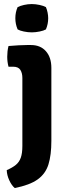

<svg xmlns="http://www.w3.org/2000/svg" viewBox="-20 -730 340 970"><path d="M239.5 -18Q239.5 53 224.8 100.5Q210 148 170.2 176.5Q130.5 205 54.5 220Q39 207 27 181.2Q15 155.5 14 129.5Q43 117 60.2 102.8Q77.5 88.5 85.2 66.2Q93 44 93 7V-336Q93 -361 82.8 -377Q72.5 -393 46 -393H23Q16.5 -417.5 16.5 -443.5Q16.5 -456 18 -470.2Q19.5 -484.5 23 -497.5Q48.5 -500 74.5 -501.2Q100.5 -502.5 116 -502.5H136.5Q184.5 -502.5 212 -471.2Q239.5 -440 239.5 -387ZM57.5 -638Q57.5 -668 69 -694Q81.5 -700.5 101.2 -705Q121 -709.5 140.5 -709.5Q159.5 -709.5 180.2 -705Q201 -700.5 212 -694Q217.5 -681.5 220.5 -666.2Q223.5 -651 223.5 -638Q223.5 -608.5 212 -581.5Q201 -575 180.2 -570.8Q159.5 -566.5 140.5 -566.5Q121 -566.5 100.5 -570.8Q80 -575 69 -581.5Q57.5 -608.5 57.5 -638Z"/></svg>

Font: Signika Negative
Style: Bold
Weight: 700
Designer: Anna Giedry
Foundry: Anna Giedry
Version: Version 2.001